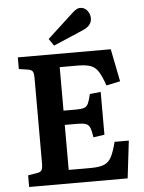

<svg xmlns="http://www.w3.org/2000/svg" viewBox="-61 -984 776 1033"><g transform="rotate(-5 327.0 -468.0)"><path d="M54 0V-63L103 -71Q122 -74 128 -84Q134 -94 134 -122V-582Q134 -608 127.5 -617.5Q121 -627 101 -630L54 -637V-700H556L591 -524L516 -508Q499 -557 483 -583Q467 -609 441.5 -618.5Q416 -628 371 -628H274V-393H343Q371 -393 385.5 -398Q400 -403 407.5 -419Q415 -435 423 -470L482 -476V-245L422 -236Q417 -271 410 -288Q403 -305 387.5 -310.5Q372 -316 342 -316H274V-73H395Q440 -73 465.5 -83.5Q491 -94 505.5 -122Q520 -150 533 -202H610L586 0ZM254 -746 228 -784 367 -912Q392 -936 410 -936Q435 -936 449.5 -917Q464 -898 464 -876Q464 -835 415 -815Z"/></g></svg>

Font: Literata 12pt SemiBold
Style: Regular
Weight: 600
Designer: Latin by Veronika Burian and Jose Scaglione. Greek by Irene Vlachou. Cyrillic by Vera Evstafieva.
Foundry: TypeTogether
Version: Version 3.002